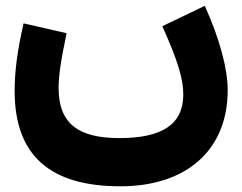

<svg xmlns="http://www.w3.org/2000/svg" viewBox="-20 -425 839 667"><path d="M543.9 -334C599.1 -210.9 616.7 -149.9 616.7 -96.7C616.7 8.3 541.5 54.7 394.5 54.7C250.5 54.7 183.6 3.4 183.6 -119.6C183.6 -140.1 185.5 -164.1 189.5 -191.9C193.4 -219.7 200.7 -258.8 211.4 -309.6L62 -343.8C40.5 -252.4 30.8 -175.3 30.8 -109.4C30.8 115.2 153.8 222.2 398.4 222.2C626.5 222.2 771 97.7 771 -111.8C771 -185.5 743.7 -289.1 691.4 -404.8Z"/></svg>

Font: Estedad ExtraBold
Style: Regular
Weight: 800
Designer: Amin Abedi
Version: Version 7.3